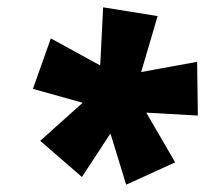

<svg xmlns="http://www.w3.org/2000/svg" viewBox="-20 -789 561 525"><path d="M325 -284 459 -345 380 -481 521 -473 519 -620 366 -592 411 -745 262 -769 254 -610 119 -684 70 -546 206 -508 90 -404 204 -305 282 -424Z"/></svg>

Font: Noto Sans UI SemiCondensed Black
Style: Italic
Weight: 900
Width: 4
Italic angle: -372°
Designer: Monotype Design Team
Foundry: Monotype Imaging Inc.
Version: Version 1.901